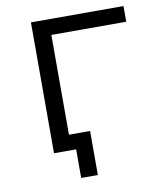

<svg xmlns="http://www.w3.org/2000/svg" viewBox="-75 -586 625 760"><g transform="rotate(-10 237.5 -205.5)"><path d="M473 -463H172V-62H257V115H190V0H101V-526H473Z"/></g></svg>

Font: Montserrat Alternates
Style: Regular
Weight: 400
Designer: Julieta Ulanovsky
Foundry: Julieta Ulanovsky
Version: Version 7.200;PS 007.200;hotconv 1.0.88;makeotf.lib2.5.64775